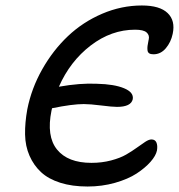

<svg xmlns="http://www.w3.org/2000/svg" viewBox="-20 -723 650 697"><path d="M297.9 -45.9Q241.7 -45.9 198.7 -59.6Q155.8 -73.2 129.2 -97.9Q102.5 -122.6 87.2 -157.5Q71.8 -192.4 71 -234.9Q70.3 -277.3 79.1 -326.2Q94.2 -402.3 133.3 -471.4Q172.4 -540.5 226.6 -591.8Q280.8 -643.1 350.8 -673.1Q420.9 -703.1 495.1 -703.1Q560.1 -703.1 588.6 -675.5Q617.2 -647.9 606.9 -600.1Q600.6 -569.8 582 -547.9Q563.5 -525.9 537.1 -525.9Q526.9 -525.9 521.5 -529.5Q516.1 -533.2 515.4 -541Q514.6 -548.8 515.6 -556.2Q516.6 -563.5 519 -575.7Q519.5 -578.6 520 -580.1Q523.4 -595.2 512.2 -605.2Q501 -615.2 470.2 -615.2Q384.3 -615.2 309.3 -557.9Q234.4 -500.5 193.8 -408.2Q271 -421.9 332 -418.9Q394.5 -417.5 430.4 -402.6Q466.3 -387.7 461.9 -362.8Q455.6 -335 404.8 -335Q387.7 -335 347.4 -340.1Q307.1 -345.2 284.2 -345.2Q242.7 -345.2 168.9 -330.1Q168.5 -328.6 168 -325.9Q167.5 -323.2 167 -321.8Q147.9 -228.5 187 -180.2Q226.1 -131.8 312 -131.8Q350.1 -131.8 383.3 -140.6Q416.5 -149.4 438 -161.9Q459.5 -174.3 476.6 -186.8Q493.7 -199.2 507.1 -208Q520.5 -216.8 529.8 -216.8Q543 -216.8 547.9 -205.6Q552.7 -194.3 549.8 -176.8Q545.9 -157.7 526.4 -135.5Q506.8 -113.3 475.8 -93Q444.8 -72.8 397.5 -59.3Q350.1 -45.9 297.9 -45.9Z"/></svg>

Font: Shantell Sans Irregular Bouncy
Style: Italic
Weight: 400
Italic angle: -11.31°
Designer: Stephen Nixon, Anya Danilova, Shantell Martin
Foundry: Arrow Type
Version: Version 1.006;[9816181b4]